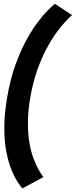

<svg xmlns="http://www.w3.org/2000/svg" viewBox="-20 -788 409 1037"><path d="M101 229.5 214.5 168.5Q204 155 189.8 130.8Q175.5 106.5 161.8 70.2Q148 34 139.2 -15Q130.5 -64 130.8 -126.8Q131 -189.5 144.5 -267Q158.5 -344 180.5 -407.2Q202.5 -470.5 228.8 -520.2Q255 -570 281.5 -607Q308 -644 331 -668.8Q354 -693.5 369 -706.5L276.5 -767.5Q261 -755.5 235.5 -729.5Q210 -703.5 179.5 -662.2Q149 -621 118.5 -564Q88 -507 61.8 -433Q35.5 -359 19.5 -267Q3.5 -175 3.2 -101.2Q3 -27.5 13.8 28.8Q24.5 85 40.5 125.5Q56.5 166 73 191.5Q89.5 217 101 229.5Z"/></svg>

Font: Anybody UltraCondensed Thin SemiBold
Style: Italic
Weight: 600
Italic angle: -10°
Version: Version 1.111